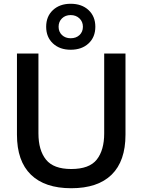

<svg xmlns="http://www.w3.org/2000/svg" viewBox="-20 -988 756 1019"><path d="M486 -846Q486 -791 450 -757.5Q414 -724 355 -724Q297 -724 261 -757.5Q225 -791 225 -846Q225 -901 261 -934.5Q297 -968 355 -968Q414 -968 450 -934.5Q486 -901 486 -846ZM291 -846Q291 -819 309 -802Q327 -785 355 -785Q384 -785 402 -802Q420 -819 420 -846Q420 -873 401.5 -890.5Q383 -908 355 -908Q327 -908 309 -890.5Q291 -873 291 -846ZM646 -273Q646 -133 572.5 -61Q499 11 358 11Q218 11 144 -61Q70 -133 70 -273V-704H184V-280Q184 -191 224 -141Q264 -91 358 -91Q454 -91 493.5 -141Q533 -191 533 -280V-704H646Z"/></svg>

Font: CBA Beacon Sans Bold
Style: Regular
Weight: 700
Designer: Wei Huang
Foundry: Wei Huang
Version: Version 1.002